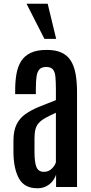

<svg xmlns="http://www.w3.org/2000/svg" viewBox="-20 -1011 494 1038"><path d="M182.1 6.8Q111.8 6.8 82.5 -46.1Q53.2 -99.1 52.7 -189.9V-251Q52.7 -303.7 69.3 -337.6Q85.9 -371.6 116.7 -393.6Q147.5 -415.5 189.5 -432.9Q231.4 -450.2 282.2 -469.7V-529.3Q282.2 -572.3 279.3 -598.4Q276.4 -624.5 265.1 -636.7Q253.9 -648.9 229.5 -648.9Q205.6 -648.9 193.6 -636.5Q181.6 -624 177.7 -597.9Q173.8 -571.8 173.8 -530.8V-502H62V-523.4Q62 -571.8 69.1 -611.8Q76.2 -651.9 94.5 -680.7Q112.8 -709.5 146.2 -725.3Q179.7 -741.2 232.4 -741.2Q281.2 -741.2 313 -726.3Q344.7 -711.4 363 -682.4Q381.3 -653.3 388.9 -610.4Q396.5 -567.4 396.5 -510.7V0H283.2V-67.4Q278.3 -50.3 265.1 -33Q252 -15.6 231 -4.4Q210 6.8 182.1 6.8ZM217.3 -82Q242.7 -82 260 -99.1Q277.3 -116.2 282.2 -133.8V-401.4Q248 -385.7 225.6 -373.3Q203.1 -360.8 190.2 -346.7Q177.2 -332.5 171.9 -312.7Q166.5 -293 166.5 -263.7V-189.5Q166.5 -132.8 177.2 -107.4Q188 -82 217.3 -82ZM220.2 -800.8 123.5 -990.7H237.8L283.7 -800.8Z"/></svg>

Font: Antonio SemiBold
Style: Regular
Weight: 600
Designer: Vernon Adams
Foundry: Vernon Adams
Version: Version 1.002